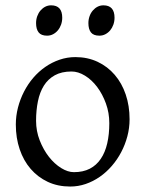

<svg xmlns="http://www.w3.org/2000/svg" viewBox="-20 -682 543 717"><path d="M388.2 -222.2Q388.2 -260.7 375.5 -295.7Q362.8 -330.6 342.8 -357.2Q322.8 -383.8 297.4 -399.4Q272 -415 247.1 -415Q210 -415 184.6 -400.9Q159.2 -386.7 143.8 -362.1Q128.4 -337.4 121.6 -303.7Q114.7 -270 114.7 -231Q114.7 -192.4 128.4 -157.5Q142.1 -122.6 162.8 -96.2Q183.6 -69.8 208.5 -54.4Q233.4 -39.1 255.9 -39.1Q290.5 -39.1 315.4 -52Q340.3 -64.9 356.4 -88.9Q372.6 -112.8 380.4 -146.5Q388.2 -180.2 388.2 -222.2ZM463.9 -236.8Q463.9 -204.1 455.6 -172.9Q447.3 -141.6 432.6 -113.8Q418 -85.9 397.5 -62.3Q377 -38.6 352.3 -21.5Q327.6 -4.4 299.8 5.1Q272 14.6 242.2 14.6Q195.8 14.6 158.4 -2.9Q121.1 -20.5 94.5 -51.3Q67.9 -82 53.5 -124.5Q39.1 -167 39.1 -216.8Q39.1 -249 47.1 -280.3Q55.2 -311.5 69.6 -339.6Q84 -367.7 104.2 -391.4Q124.5 -415 149.2 -432.1Q173.8 -449.2 202.4 -459Q231 -468.8 261.2 -468.8Q307.1 -468.8 344.5 -451.2Q381.8 -433.6 408.4 -402.6Q435.1 -371.6 449.5 -329.1Q463.9 -286.6 463.9 -236.8ZM407.7 -615.7Q407.7 -602.1 403.3 -589.8Q398.9 -577.6 391.4 -568.6Q383.8 -559.6 373.5 -554.2Q363.3 -548.8 351.1 -548.8Q329.1 -548.8 319.6 -561Q310.1 -573.2 310.1 -595.7Q310.1 -609.4 314.5 -621.6Q318.8 -633.8 326.7 -642.8Q334.5 -651.9 344.5 -657Q354.5 -662.1 366.2 -662.1Q407.7 -662.1 407.7 -615.7ZM212.4 -615.7Q212.4 -602.1 208 -589.8Q203.6 -577.6 196 -568.6Q188.5 -559.6 178.2 -554.2Q168 -548.8 155.8 -548.8Q133.8 -548.8 124.3 -561Q114.7 -573.2 114.7 -595.7Q114.7 -609.4 119.1 -621.6Q123.5 -633.8 131.3 -642.8Q139.2 -651.9 149.2 -657Q159.2 -662.1 170.9 -662.1Q212.4 -662.1 212.4 -615.7Z"/></svg>

Font: Noto Serif Devanagari
Style: Bold
Weight: 700
Designer: Monotype Design Team
Foundry: Monotype Imaging Inc.
Version: Version 1.01